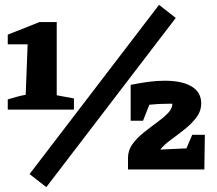

<svg xmlns="http://www.w3.org/2000/svg" viewBox="-20 -699 895 792"><path d="M12 -247V-289Q29 -294 48.5 -299.5Q68 -305 86 -308L94 -516H12V-556L143 -608H214V-306L285 -293V-247ZM171 73 102 19 636 -679 705 -625ZM508 0V-48Q508 -79 526.5 -104.5Q545 -130 572.5 -152Q600 -174 627 -193.5Q654 -213 672.5 -232Q691 -251 691 -271Q681 -271 672 -271Q634 -271 596 -267L570 -201H519V-349Q559 -357 593 -361.5Q627 -366 659 -366Q732 -366 771 -342Q810 -318 810 -273Q810 -241 790.5 -215Q771 -189 742 -166Q713 -143 685 -122.5Q657 -102 641 -82L749 -87L773 -143H825L823 0Z"/></svg>

Font: Piazzolla SC ExtraBold
Style: Regular
Weight: 800
Designer: Juan Pablo del Peral
Foundry: Huerta Tipografica
Version: Version 1.330